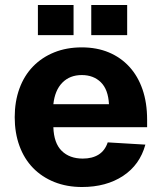

<svg xmlns="http://www.w3.org/2000/svg" viewBox="-20 -738 649 770"><path d="M309 12Q248 12 198 -8Q148 -28 112.5 -64.5Q77 -101 58 -153Q39 -205 39 -268Q39 -331 58 -383Q77 -435 112.5 -471.5Q148 -508 197.5 -528Q247 -548 308 -548Q368 -548 416 -528Q464 -508 498.5 -470.5Q533 -433 551.5 -379.5Q570 -326 570 -258V-228H194Q196 -164 227.5 -133Q259 -102 312 -102Q350 -102 375.5 -118Q401 -134 412 -167L563 -158Q541 -77 473.5 -32.5Q406 12 309 12ZM417 -320Q414 -379 384.5 -408Q355 -437 308 -437Q260 -437 230 -406.5Q200 -376 194 -320ZM132 -597V-718H275V-597ZM346 -597V-718H490V-597Z"/></svg>

Font: Geist
Style: Bold
Weight: 400
Designer: Basement.studio, Andrés Briganti, Mateo Zaragoza
Foundry: Basement.studio, Vercel, Andrés Briganti, Guido Ferreyra, Mateo Zaragoza
Version: Version 1.401